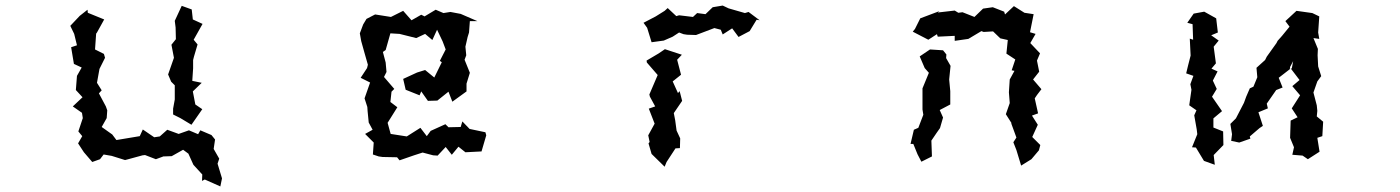

<svg xmlns="http://www.w3.org/2000/svg" viewBox="-20 -557 5040 691"><path d="M634 -536 609 -482 612 -458 613 -416 597 -396 606 -349 585 -289 596 -263 609 -250V-199L603 -166V-145L629 -132L669 -108L708 -164L683 -181L674 -228L706 -259L672 -266L675 -311V-341L678 -353L691 -397L677 -414L709 -471L674 -487L670 -523ZM233 -464 247 -435 257 -394 236 -387 246 -327 274 -314 257 -284 253 -233 277 -207 242 -174 275 -151 278 -132 262 -84 276 -67 261 -41 282 -9 312 26 340 16 353 -1 382 4 430 19 438 17 493 2 502 1 541 16 568 6 598 5 639 -18 658 -4 676 36 708 71 707 94 717 89 773 114 779 85 763 32 769 14 749 -21 754 -55 741 -71 701 -88 693 -74 660 -88 623 -75 582 -90 555 -66 535 -63 494 -91 483 -67 399 -53 384 -73 346 -100 364 -132 366 -160 361 -174 336 -221 346 -232 329 -259 338 -309 358 -349 354 -363 322 -379 326 -436 329 -440 355 -487 296 -511 295 -522 267 -500Z M1299 -489 1287 -469 1275 -437 1280 -409 1292 -366 1304 -324 1301 -312 1278 -277 1312 -260 1292 -203 1302 -172 1303 -157 1307 -116 1321 -90 1294 -75 1325 -44 1322 -1 1343 6 1357 8 1409 9 1418 20 1470 2 1501 -8 1539 2 1555 3 1584 -28 1606 0 1630 -29 1655 -9 1713 -12 1730 -70 1727 -81 1670 -93 1644 -120 1638 -100 1594 -99 1583 -110 1530 -86 1516 -67 1493 -97 1444 -66 1386 -75 1375 -115 1410 -171 1385 -190 1389 -227 1399 -237 1362 -280 1371 -298 1368 -332 1358 -370 1368 -377 1385 -437 1418 -435 1478 -420 1510 -435 1536 -413 1553 -450 1573 -408 1584 -379 1563 -338 1570 -333 1543 -278 1510 -305 1481 -296 1431 -273 1440 -234 1490 -214 1496 -228 1520 -194 1554 -195 1594 -227 1608 -191 1659 -228V-256L1671 -295L1652 -342L1658 -358L1655 -389L1663 -424L1668 -440L1671 -481H1698L1638 -507L1601 -514L1576 -510L1548 -522L1508 -498L1496 -504L1461 -484L1431 -518L1387 -496L1330 -505Z M2340 -498 2296 -475 2309 -457 2325 -405 2369 -411 2401 -425 2424 -440 2440 -434 2453 -432 2485 -431 2551 -456 2574 -450 2581 -433 2615 -455 2638 -424 2678 -445 2703 -486 2714 -484 2674 -514 2661 -510 2602 -527 2581 -537 2545 -531 2519 -506 2489 -510 2474 -496 2424 -502 2414 -499 2383 -528 2372 -518ZM2307 -339 2308 -332 2347 -287 2317 -217 2319 -209 2338 -174 2315 -166 2336 -112 2313 -70 2318 -46 2314 -41 2325 -3 2372 43 2379 26 2411 -23 2427 -24 2428 -59 2415 -87 2410 -124 2405 -150 2435 -194 2426 -229 2420 -222 2401 -264 2431 -288 2417 -342 2434 -360 2373 -380 2351 -365Z M3580 -419 3607 -413 3602 -364 3634 -343 3621 -304 3631 -302 3614 -271 3611 -225 3614 -186 3600 -146 3621 -113 3619 -114 3638 -62 3627 -45 3638 -17 3655 39 3692 16 3719 -16 3724 -35 3695 -64 3715 -108 3694 -141 3716 -149 3704 -203 3712 -215 3728 -236 3698 -271 3720 -299 3712 -339 3723 -365 3688 -402 3707 -435 3687 -441 3700 -506 3667 -511 3629 -535 3597 -505 3594 -515 3553 -531 3518 -526 3487 -496 3444 -513 3429 -511 3416 -519 3355 -512 3361 -517 3292 -491 3273 -453 3265 -443 3321 -414 3352 -434 3355 -425 3416 -428V-410L3465 -417L3512 -445L3520 -442L3554 -444ZM3257 -39H3267L3282 -2L3296 25L3334 6L3332 -51L3351 -79L3363 -96L3374 -134L3362 -161L3400 -181V-229L3396 -271L3401 -320L3385 -348L3386 -361L3374 -376L3327 -379L3290 -354L3308 -312L3323 -295L3300 -239V-163L3303 -144L3285 -97L3269 -90Z M4276 -508 4253 -475 4272 -470 4274 -414 4262 -418 4265 -357 4256 -322 4249 -293 4275 -284 4264 -254 4268 -234 4260 -178 4286 -160 4278 -142 4287 -91 4289 -74 4270 -27 4284 -26 4313 22 4352 36 4348 1 4383 -35 4382 -84 4347 -98V-131L4378 -157L4342 -209L4359 -237L4345 -267L4362 -300L4340 -310L4356 -329L4348 -389L4366 -411L4339 -430L4363 -440L4357 -491L4314 -515ZM4408 -111 4414 -74 4411 -50 4440 -44 4480 -58 4478 -66 4513 -96 4525 -104 4509 -153 4543 -167 4539 -184 4573 -233 4596 -242 4582 -277 4622 -308 4623 -316 4634 -337 4629 -310 4625 -311 4657 -269 4631 -247 4659 -214 4629 -167 4650 -135 4625 -123 4623 -61 4637 -27 4631 0 4668 3 4687 16 4729 -11 4721 -61 4739 -67 4742 -119 4719 -138 4721 -158 4719 -178 4707 -224 4721 -264 4735 -283 4724 -318 4722 -358 4723 -381 4707 -420 4728 -417 4724 -440 4728 -498 4703 -510 4646 -518 4606 -481 4621 -461 4594 -428 4578 -410 4574 -402 4539 -353 4533 -341 4502 -313 4505 -279 4491 -245 4478 -239 4465 -209 4457 -187 4428 -131Z"/></svg>

Font: チョークS
Style: Regular
Weight: 400
Designer: [Stick] Fontworks Inc.
Foundry: [Stick] Fontworks Inc.
Version: Version 1.200;FEAKit 1.0